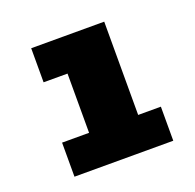

<svg xmlns="http://www.w3.org/2000/svg" viewBox="-84 -829 597 588"><g transform="rotate(-20 215.0 -534.5)"><path d="M386 -438V-327H64V-438H152V-631H74V-742H312V-438Z"/></g></svg>

Font: Montserrat Alternates Black
Style: Regular
Weight: 900
Designer: Julieta Ulanovsky
Foundry: Julieta Ulanovsky
Version: Version 7.200